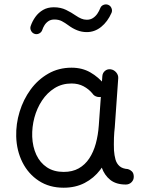

<svg xmlns="http://www.w3.org/2000/svg" viewBox="-20 -838 679 887"><path d="M473.5 -272.8Q458.6 -275 447.2 -265.4Q435.9 -255.9 434.9 -241.3Q433.9 -226.4 433.3 -209Q432.8 -191.6 433.1 -174.4Q433.5 -157.3 434.1 -143.1Q437.2 -100 449.9 -64.2Q462.6 -28.4 489.5 -6.9Q516.5 14.5 561.3 14.5Q576.8 14.5 587.6 3.8Q598.3 -7 598 -22Q597.7 -38.1 589.4 -46.1Q581.1 -54.1 571.2 -56.8Q545.7 -58.5 532.2 -70.5Q518.7 -82.5 513.4 -101.5Q508.2 -120.5 506.6 -143.2Q506.1 -155.9 506 -170.8Q505.8 -185.7 506.5 -201.5Q507.3 -217.3 508.2 -231.3Q509.3 -248 499 -259.4Q488.6 -270.7 473.5 -272.8ZM274.2 -43.8Q228.8 -43.8 196.9 -64.9Q165 -86.1 147.8 -123Q130.7 -160 128.8 -206.4Q127.3 -251 138.9 -294.6Q150.6 -338.1 174.2 -373.7Q197.8 -409.4 232.2 -430.8Q266.6 -452.3 310.6 -452.3Q341.9 -452.3 366.1 -439.3Q390.3 -426.3 406.5 -406.7Q414.7 -393.7 430.3 -390.5Q445.9 -387.3 457.9 -395Q469.9 -402.7 472.2 -417.8Q474.4 -432.9 465.1 -445.3Q435.4 -481.8 397.5 -503.5Q359.6 -525.3 310.7 -525.3Q250.9 -525.3 202.9 -497.7Q154.9 -470.2 121.3 -424.2Q87.8 -378.2 70.6 -321.7Q53.3 -265.2 54.9 -207.3Q56.7 -142.1 83.7 -88.2Q110.8 -34.3 159.4 -2.6Q207.9 29.2 273.9 29.2Q328.9 29.2 371.3 7.1Q413.8 -14.9 443.2 -53.6Q472.6 -92.2 489.4 -142.4Q506.2 -192.5 510.1 -248.4L526.2 -476.6Q527.2 -491.2 516.9 -503.4Q506.6 -515.6 491.5 -517.8Q476.5 -519.9 465.2 -510.7Q453.9 -501.4 452.8 -486.3L436.4 -258.4Q433.2 -213.4 422.5 -174.4Q411.7 -135.3 392.3 -106Q372.9 -76.7 343.7 -60.2Q314.6 -43.8 274.2 -43.8ZM140 -681.5Q150.7 -678 161.3 -683.5Q171.9 -689.1 175.4 -700Q178.8 -710.6 185.7 -721.7Q192.6 -732.8 203.9 -740.4Q215.1 -747.9 231.3 -747.9Q251 -747.9 265.8 -740.2Q280.6 -732.4 295.4 -721.4Q315.9 -706.1 337 -697.9Q358.1 -689.7 380.9 -689.7Q417.4 -689.7 447.3 -713.7Q477.1 -737.6 495.2 -778.6Q499.6 -789 495.2 -800Q490.9 -811.1 480.2 -815.5Q469.8 -819.9 458.6 -815.6Q447.5 -811.4 443.3 -800.5Q437.9 -786.7 429.6 -774.5Q421.2 -762.3 409.3 -754.6Q397.4 -746.8 380.9 -746.8Q367.6 -746.8 355.4 -752Q343.2 -757.1 329.7 -766.4Q309.6 -780.4 285 -792.4Q260.4 -804.4 228.5 -804.4Q200 -804.4 178.9 -792.1Q157.8 -779.8 143.5 -759.9Q129.2 -740 121.5 -717Q118.1 -706.4 123.6 -695.7Q129 -685.1 140 -681.5Z"/></svg>

Font: Mikhak VF
Style: Regular
Weight: 100
Designer: Amin Abedi
Version: Version 3.001